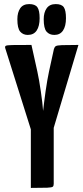

<svg xmlns="http://www.w3.org/2000/svg" viewBox="-20 -920 408 940"><path d="M220 -217H153L6 -683Q3 -692 8 -695.5Q13 -699 41 -699.5Q69 -700 134 -700L163 -569Q167 -551 171.5 -525.5Q176 -500 180 -472Q184 -444 187 -419Q190 -394 191 -377Q193 -394 196 -419Q199 -444 203 -472Q207 -500 211.5 -526Q216 -552 220 -570L244 -680Q247 -690 253 -694Q259 -698 283 -699Q307 -700 364 -700ZM131 0V-365H243V-20Q243 -10 238.5 -6Q234 -2 211 -1Q188 0 131 0ZM116 -749Q93 -749 79 -765Q65 -781 65 -826Q65 -859 79 -879.5Q93 -900 123 -900Q152 -900 163 -884.5Q174 -869 174 -831Q174 -792 159.5 -770.5Q145 -749 116 -749ZM246 -749Q222 -749 208 -765Q194 -781 194 -826Q194 -859 208.5 -879.5Q223 -900 253 -900Q282 -900 292.5 -884.5Q303 -869 303 -831Q303 -792 288.5 -770.5Q274 -749 246 -749Z"/></svg>

Font: Yanone Kaffeesatz
Style: Bold
Weight: 700
Designer: Yanone (Cyrillic: Daniel Pouzeot, Huerta Tipografica, and Cyreal)
Foundry: Yanone
Version: Version 2.003